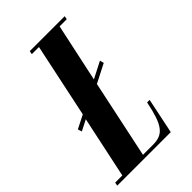

<svg xmlns="http://www.w3.org/2000/svg" viewBox="-236 -777 855 855"><g transform="rotate(-45 191.0 -349.5)"><path d="M-24 0 -21 -16H24L86 -308L35 -282L29 -301L92 -333L166 -683H121L124 -699H344L341 -683H296L237 -408L315 -448L320 -429L232 -384L154 -16H218Q242 -16 259.5 -23Q277 -30 290 -47Q303 -64 313 -93.5Q323 -123 332 -168H348L313 0Z"/></g></svg>

Font: Emberly Black
Style: Italic
Weight: 900
Italic angle: -12°
Designer: Rajesh Rajput
Foundry: Rajesh Rajput
Version: Version 1.000